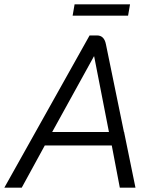

<svg xmlns="http://www.w3.org/2000/svg" viewBox="-42 -863 709 883"><path d="M472 -194H164L58 0H-22L370 -700H404Q437 -700 445 -660L528 -256H529V-254L581 0H509ZM198 -256H459L391 -604H390ZM301 -843H556L547 -791H292Z"/></svg>

Font: Bai Jamjuree
Style: Italic
Weight: 400
Italic angle: -10°
Version: Version 1.000; ttfautohint (v1.6)